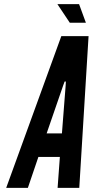

<svg xmlns="http://www.w3.org/2000/svg" viewBox="-20 -910 449 930"><path d="M363 -890 396 -800H318L258 -890ZM10 0 277 -735H409L364 0H259L270 -150H166L115 0ZM298 -496 299 -515H293L286 -496L206 -264H280Z"/></svg>

Font: League Gothic Italic
Style: Regular
Weight: 400
Designer: Tyler Finck
Foundry: The League of Moveable Type
Version: Version 1.001;PS 001.001;hotconv 1.0.56;makeotf.lib2.0.21325